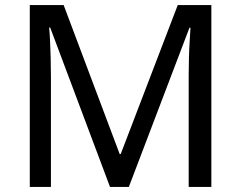

<svg xmlns="http://www.w3.org/2000/svg" viewBox="-20 -734 947 754"><path d="M412 0 177 -626H173Q175 -606 176.5 -575Q178 -544 179 -507.5Q180 -471 180 -433V0H97V-714H230L450 -129H454L678 -714H810V0H721V-439Q721 -474 722 -508.5Q723 -543 725 -573.5Q727 -604 728 -625H724L486 0Z"/></svg>

Font: hexlbangla05
Style: Book
Weight: 400
Designer: Jelle Bosma - Monotype Design Team
Foundry: Monotype Imaging Inc.
Version: Version 2.003